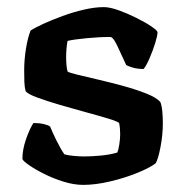

<svg xmlns="http://www.w3.org/2000/svg" viewBox="-20 -520 524 540"><path d="M214 0Q188 0 159 -9Q130 -18 104 -31Q78 -44 61 -56Q44 -68 43 -73Q43 -99 53 -128Q63 -157 74 -174Q91 -174 103.5 -171Q116 -168 121 -164Q127 -149 138.5 -125.5Q150 -102 161 -86Q171 -83 187.5 -81.5Q204 -80 216 -80Q238 -80 264 -82.5Q290 -85 310 -91Q313 -98 315.5 -113.5Q318 -129 318 -143Q318 -160 315 -174Q312 -178 286 -186Q260 -194 223 -204Q186 -214 148.5 -225Q111 -236 84 -246Q57 -256 52 -264Q49 -275 48.5 -290Q48 -305 48 -322Q48 -352 53 -383Q58 -414 66 -434Q78 -442 102 -453Q126 -464 156 -475Q186 -486 216.5 -493Q247 -500 272 -500Q289 -500 314 -491Q339 -482 364 -469.5Q389 -457 406 -445.5Q423 -434 423 -429Q423 -420 416.5 -399Q410 -378 401 -357Q392 -336 384 -326Q366 -326 353 -330Q340 -334 335 -337Q320 -370 309 -393Q298 -416 290 -416Q259 -416 223 -412.5Q187 -409 170 -405Q168 -395 167 -382.5Q166 -370 166 -360Q166 -334 170 -319Q173 -316 197.5 -310Q222 -304 256.5 -296Q291 -288 327.5 -278Q364 -268 392.5 -256.5Q421 -245 431 -233Q435 -223 436.5 -206.5Q438 -190 438 -174Q438 -141 431.5 -107Q425 -73 418 -61Q403 -49 368 -34.5Q333 -20 291 -10Q249 0 214 0Z"/></svg>

Font: Texturina SemiBold
Style: Regular
Weight: 600
Designer: Guillermo Torres Carreño
Foundry: Omnibus-Type
Version: Version 1.002; ttfautohint (v1.8.3)